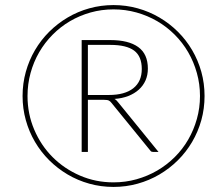

<svg xmlns="http://www.w3.org/2000/svg" viewBox="-20 -730 883 757"><path d="M409 -355.5Q472 -355.5 505.5 -382Q539 -408.5 539 -458Q539 -508 508.8 -530.5Q478.5 -553 415 -553H326.5V-355.5ZM415 -572Q487 -572 525 -544.5Q563 -517 563 -459.5Q563 -434 553.8 -413Q544.5 -392 527.2 -376.5Q510 -361 485.8 -351.5Q461.5 -342 431.5 -340Q440 -335 448 -324L605 -131H583.5Q580 -131 577.5 -132Q575 -133 572.5 -136.5L419 -325Q415 -330.5 409.2 -333.5Q403.5 -336.5 389 -336.5H326.5V-131H302V-572ZM427.5 -11Q474.5 -11 518.2 -23.2Q562 -35.5 599.8 -57.5Q637.5 -79.5 668.8 -110.5Q700 -141.5 722 -179.5Q744 -217.5 756.2 -261Q768.5 -304.5 768.5 -351.5Q768.5 -398.5 756.2 -442.2Q744 -486 722 -524Q700 -562 668.8 -593.2Q637.5 -624.5 599.8 -646.5Q562 -668.5 518.2 -680.8Q474.5 -693 427.5 -693Q380.5 -693 337 -680.8Q293.5 -668.5 256 -646.5Q218.5 -624.5 187.5 -593.2Q156.5 -562 134.5 -524Q112.5 -486 100.5 -442.2Q88.5 -398.5 88.5 -351.5Q88.5 -281 115 -218.8Q141.5 -156.5 187.5 -110.5Q233.5 -64.5 295.2 -37.8Q357 -11 427.5 -11ZM427.5 -710Q477 -710 522.8 -697.2Q568.5 -684.5 608.5 -661Q648.5 -637.5 681.2 -605Q714 -572.5 737.5 -532.5Q761 -492.5 773.8 -446.8Q786.5 -401 786.5 -351.5Q786.5 -302 773.8 -256.2Q761 -210.5 737.5 -170.5Q714 -130.5 681.2 -98Q648.5 -65.5 608.5 -42Q568.5 -18.5 522.8 -5.8Q477 7 427.5 7Q378 7 332.2 -5.8Q286.5 -18.5 246.8 -42Q207 -65.5 174.2 -98Q141.5 -130.5 118 -170.5Q94.5 -210.5 81.8 -256.2Q69 -302 69 -351.5Q69 -401 81.8 -446.8Q94.5 -492.5 118 -532.5Q141.5 -572.5 174.2 -605Q207 -637.5 246.8 -661Q286.5 -684.5 332.2 -697.2Q378 -710 427.5 -710Z"/></svg>

Font: Lato ExtraLight
Style: Italic
Weight: 275
Italic angle: -7°
Designer: Lukasz Dziedzic with Adam Twardoch and Botio Nikoltchev
Foundry: tyPoland Lukasz Dziedzic
Version: Version 2.015; 2015-08-06; http://www.latofonts.com/